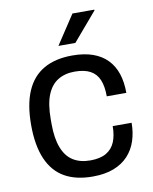

<svg xmlns="http://www.w3.org/2000/svg" viewBox="-83 -786 685 860"><g transform="rotate(-10 259.5 -355.5)"><path d="M269 12Q193 12 141.5 -17.5Q90 -47 63.5 -108.5Q37 -170 37 -263Q37 -356 63.5 -417Q90 -478 142.5 -508Q195 -538 272 -538Q326 -538 365.5 -524Q405 -510 431 -483Q457 -456 469.5 -418Q482 -380 482 -331H393Q393 -377 380.5 -406.5Q368 -436 341 -450.5Q314 -465 270 -465Q226 -465 194 -445.5Q162 -426 145 -384Q128 -342 128 -273V-252Q128 -187 144.5 -144Q161 -101 193 -81Q225 -61 271 -61Q316 -61 343.5 -77Q371 -93 383.5 -123Q396 -153 396 -195H482Q482 -151 469.5 -113Q457 -75 431 -47Q405 -19 365 -3.5Q325 12 269 12ZM219 -591 306 -723H405L406 -720L296 -591Z"/></g></svg>

Font: Archivo SemiBold
Style: Regular
Weight: 400
Version: Version 2.001